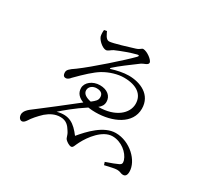

<svg xmlns="http://www.w3.org/2000/svg" viewBox="-161 -977 1322 1250"><g transform="rotate(30 500.0 -351.5)"><path d="M364 -684C339 -684 327 -721 319 -736L299 -732C297 -716 298 -697 301 -685C310 -659 348 -625 374 -625C389 -625 404 -643 419 -650C462 -669 522 -691 566 -702C580 -706 583 -699 573 -689C524 -638 350 -483 269 -424C227 -396 216 -384 216 -367C216 -343 227 -336 238 -336C254 -336 265 -348 272 -357C330 -416 379 -461 417 -484C465 -513 523 -529 567 -529C665 -529 718 -487 718 -418C718 -346 645 -280 517 -280C536 -295 547 -311 547 -335C547 -378 512 -408 457 -408C402 -408 358 -372 358 -331C358 -292 383 -269 418 -256L280 -148C232 -110 162 -58 138 -39C108 -14 105 4 105 13C105 36 118 50 131 50C145 50 154 38 161 28C177 2 203 -28 234 -57C264 -82 297 -100 337 -100C383 -100 403 -74 420 -47C441 -16 434 -4 448 10C458 20 478 33 492 33C508 33 510 11 525 -16C554 -73 620 -161 694 -161C761 -161 819 -112 835 -63C841 -42 837 -33 823 -26C805 -17 773 -5 732 9L739 30C779 21 810 13 828 13C853 13 859 23 876 23C895 23 904 10 904 -16C904 -97 810 -190 702 -190C612 -190 530 -101 480 -41C430 -107 384 -140 298 -117C323 -140 390 -197 463 -244C481 -241 500 -240 518 -240C646 -240 769 -297 769 -411C769 -516 675 -556 588 -556C548 -556 500 -545 468 -535C456 -530 454 -535 463 -543C498 -575 556 -618 617 -663C632 -673 663 -678 663 -695C663 -716 611 -753 583 -753C571 -753 568 -740 540 -731C505 -720 390 -684 364 -684ZM457 -285C418 -293 394 -309 394 -335C394 -362 419 -380 448 -380C486 -380 497 -362 497 -340C497 -318 485 -307 457 -285Z"/></g></svg>

Font: Noto Serif SC Light
Style: Regular
Weight: 300
Designer: Ryoko NISHIZUKA 西塚涼子 (kana & ideographs); Frank Grießhammer (Latin, Greek & Cyrillic); Wenlong ZHANG 张文龙 (bopomofo); San
Foundry: Adobe
Version: Version 2.001;hotconv 1.1.0;makeotfexe 2.6.0